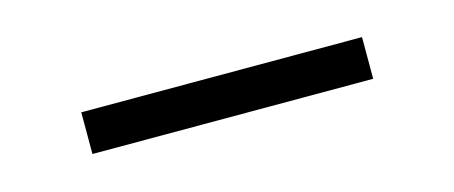

<svg xmlns="http://www.w3.org/2000/svg" viewBox="-23 -802 516 218"><g transform="rotate(-15 235.0 -693.5)"><path d="M70 -669V-718H400V-669Z"/></g></svg>

Font: Georama Extended Light
Style: Regular
Weight: 300
Width: 7
Designer: Jean-Baptiste Levee
Foundry: Production Type
Version: Version 1.000